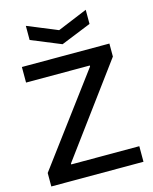

<svg xmlns="http://www.w3.org/2000/svg" viewBox="-139 -1064 921 1155"><g transform="rotate(-15 321.0 -486.5)"><path d="M136 -973 323 -896 509 -973V-885L321 -809L136 -885ZM34 -84 446 -637V-643H49V-740H594V-659L184 -103V-97H608V0H34Z"/></g></svg>

Font: Encode Sans Wide
Style: Medium
Weight: 500
Designer: Pablo Impallari, Andres Torresi
Foundry: Pablo Impallari, Andres Torresi
Version: Version 1.000; ttfautohint (v1.00) -l 8 -r 50 -G 200 -x 14 -